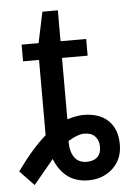

<svg xmlns="http://www.w3.org/2000/svg" viewBox="-85 -684 502 732"><g transform="rotate(-5 165.5 -318.0)"><path d="M76.2 -463.9H15.1V-527.8H80.1L105 -646H164.1V-527.8H262.2V-463.9H164.1V-229Q200.2 -240.2 226.1 -240.2Q287.6 -240.2 321.3 -207.5Q355 -174.8 355 -116.2Q355 -59.1 317.4 -24.7Q279.8 9.8 224.1 9.8Q132.3 9.8 95.2 -83L18.1 9.8L-36.1 -46.9Q21 -127.4 76.2 -175.8ZM278.8 -113.8Q278.8 -138.7 264.4 -153.8Q250 -168.9 223.1 -168.9Q198.7 -168.9 161.1 -146Q161.1 -104.5 177.2 -82.8Q193.4 -61 223.1 -61Q250 -61 264.4 -74.5Q278.8 -87.9 278.8 -113.8Z"/></g></svg>

Font: Libra Sans Modern
Style: Regular
Weight: 400
Foundry: Stefan Peev, Context Ltd
Version: Version 1.000